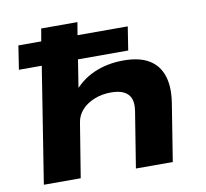

<svg xmlns="http://www.w3.org/2000/svg" viewBox="-78 -791 940 877"><g transform="rotate(-10 391.5 -352.5)"><path d="M56 0 141 -537H35L52 -647H158L168 -705H336L326 -646H559L542 -537H309L285 -385H269Q312 -441 374 -468.5Q436 -496 512 -496Q586 -496 630 -469.5Q674 -443 691 -392.5Q708 -342 697 -269L654 0H483L525 -261Q530 -296 521.5 -317.5Q513 -339 490.5 -350.5Q468 -362 431 -362Q388 -362 352.5 -347.5Q317 -333 295 -308.5Q273 -284 268 -252L227 0Z"/></g></svg>

Font: Nunito Sans 10pt Expanded ExtraBold
Style: Italic
Weight: 800
Width: 7
Italic angle: -9°
Designer: Vernon Adams
Foundry: Vernon Adams
Version: Version 3.101;gftools[0.9.27]